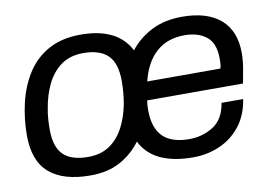

<svg xmlns="http://www.w3.org/2000/svg" viewBox="-64 -639 1072 752"><g transform="rotate(-10 472.0 -263.0)"><path d="M240 12Q132 12 76.5 -36Q21 -84 21 -185Q21 -250 35.5 -313Q50 -376 82 -427Q114 -478 167 -508Q220 -538 297 -538Q369 -538 418 -514Q467 -490 492 -441Q526 -485 578 -511.5Q630 -538 700 -538Q799 -538 852.5 -492Q906 -446 906 -357Q906 -340 904 -321.5Q902 -303 898 -283L890 -239H509Q507 -228 506.5 -219Q506 -210 506 -201Q506 -130 540.5 -95.5Q575 -61 646 -61Q698 -61 741 -88Q784 -115 794 -179H880Q870 -115 836 -72.5Q802 -30 753 -9Q704 12 648 12Q570 12 518 -12.5Q466 -37 441 -87Q408 -42 358.5 -15Q309 12 240 12ZM243 -61Q295 -61 330 -85.5Q365 -110 386 -151Q407 -192 416 -240Q420 -262 422 -285Q424 -308 424 -331Q424 -402 392 -433.5Q360 -465 294 -465Q240 -465 204.5 -438.5Q169 -412 148.5 -369Q128 -326 120 -276Q116 -256 114.5 -234.5Q113 -213 113 -193Q113 -123 145 -92Q177 -61 243 -61ZM522 -312H813Q816 -322 816.5 -332Q817 -342 817 -351Q817 -412 784 -438.5Q751 -465 697 -465Q628 -465 584 -425.5Q540 -386 522 -312Z"/></g></svg>

Font: Archivo VF Beta
Style: Italic
Weight: 400
Italic angle: -10°
Designer: Hector Gatti
Foundry: Omnibus-Type
Version: Version 1.002